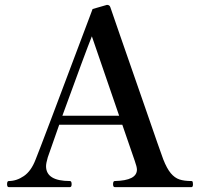

<svg xmlns="http://www.w3.org/2000/svg" viewBox="-20 -768 825 788"><path d="M772 -12Q772 0 766 0H451Q444 0 444 -12Q444 -25 451 -25Q542 -27 542 -72Q542 -83 533 -108L482 -256H223L176 -122Q169 -98 169 -86Q169 -25 267 -25Q274 -25 274 -12Q274 0 267 0H16Q9 0 9 -12Q9 -25 16 -25Q48 -25 78 -45.5Q108 -66 126 -113Q147 -164 342 -683L360 -731L419 -748Q430 -748 433 -738L473 -622Q510 -517 574 -331.5Q638 -146 650 -114Q665 -76 681 -57Q697 -38 716.5 -31.5Q736 -25 766 -25Q770 -25 771 -21Q772 -17 772 -12ZM469 -293 357 -619Q332 -557 236 -293Z"/></svg>

Font: Shippori Mincho SemiBold
Style: Regular
Weight: 600
Designer: FONTDASU
Foundry: FONTDASU / Google Inc. / but / Adobe
Version: Version 3.110; ttfautohint (v1.8.3)